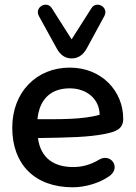

<svg xmlns="http://www.w3.org/2000/svg" viewBox="-20 -785 576 815"><path d="M289 10C342 10 402 -8 442 -36C496 -71 452 -136 402 -108C362 -84 327 -76 290 -76C212 -76 153 -111 141 -199C279 -201 354 -203 423 -216C471 -226 503 -236 503 -281C503 -398 412 -498 276 -498C135 -498 32 -394 32 -243C32 -88 127 10 289 10ZM284 -537C312 -537 333 -552 348 -579L423 -717C443 -755 389 -784 368 -750L284 -618L200 -750C179 -784 125 -755 145 -717L221 -579C236 -552 256 -537 284 -537ZM139 -279C147 -362 194 -410 276 -410C347 -410 402 -366 403 -298C332 -277 231 -279 139 -279Z"/></svg>

Font: SN Pro Medium
Style: Regular
Weight: 500
Designer: Tobias Whetton
Foundry: Supernotes
Version: Version 1.003;Glyphs 3.3 (3324)